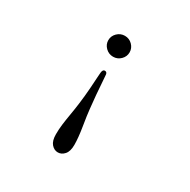

<svg xmlns="http://www.w3.org/2000/svg" viewBox="-151 -631 943 953"><g transform="rotate(30 320.0 -154.0)"><path d="M247.1 106.9Q247.1 78.1 250.5 50.5Q253.9 22.9 260.5 -15.6Q267.1 -54.2 271 -85.9Q276.9 -132.8 280 -175.3Q283.2 -217.8 284.2 -241Q285.2 -264.2 286.1 -268.1Q288.1 -288.1 300 -288.1Q312 -288.1 314 -274.9Q314.9 -269 316.9 -237.1Q318.8 -205.1 322.5 -162.6Q326.2 -120.1 330.1 -85.9Q333 -55.2 343 5.9Q353 66.9 353 106.9Q353 144 336.9 162.1Q320.8 180.2 299.8 180.2Q278.8 180.2 262.9 162.1Q247.1 144 247.1 106.9ZM343 -470Q360.8 -452.1 360.8 -428Q360.8 -403.8 343 -386Q325.2 -368.2 300 -368.2Q274.9 -368.2 256.8 -386Q238.8 -403.8 238.8 -428Q238.8 -452.1 256.8 -470Q274.9 -487.8 300 -487.8Q325.2 -487.8 343 -470Z"/></g></svg>

Font: Linux Libertine Mono
Style: Mono
Weight: 400
Designer: Philipp H. Poll
Foundry: Philipp H. Poll
Version: Version 5.1.7 ; ttfautohint (v0.9)